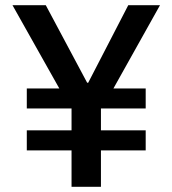

<svg xmlns="http://www.w3.org/2000/svg" viewBox="-20 -718 662 738"><path d="M368 -140V0H255V-140H83V-217H255V-301H83V-378H208L28 -698H156L315 -400H319L473 -698H595L416 -378H540V-301H368V-217H540V-140Z"/></svg>

Font: IBM Plex Sans Hebrew Medm
Style: Regular
Weight: 500
Designer: Mike Abbink, Paul van der Laan, Pieter van Rosmalen, Yanek Iontef
Foundry: Bold Monday
Version: Version 1.3